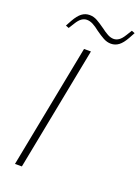

<svg xmlns="http://www.w3.org/2000/svg" viewBox="-164 -950 744 1021"><g transform="rotate(20 208.5 -440.0)"><path d="M57 0 193 -700H232L96 0ZM78 -777 60 -784 78 -817Q97 -851 116.5 -865.5Q136 -880 160 -880Q183 -880 203.5 -868.5Q224 -857 249 -839Q270 -823 287.5 -813.5Q305 -804 322 -804Q337 -804 351 -813.5Q365 -823 379 -846L399 -878L417 -871L399 -838Q380 -804 360.5 -789.5Q341 -775 317 -775Q295 -775 274 -786.5Q253 -798 228 -816Q207 -833 189.5 -842Q172 -851 155 -851Q140 -851 126 -841.5Q112 -832 98 -809Z"/></g></svg>

Font: REM Thin
Style: Italic
Weight: 250
Italic angle: -11°
Designer: Octavio Pardo
Foundry: Ashler Design
Version: Version 1.005;gftools[0.9.28]